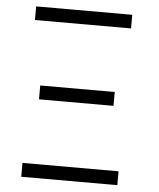

<svg xmlns="http://www.w3.org/2000/svg" viewBox="-53 -796 696 842"><g transform="rotate(5 295.0 -375.0)"><path d="M72 -690V-750H495V-690ZM120 -345V-406H448V-345ZM72 0V-61H495V0Z"/></g></svg>

Font: Orkney Light
Style: Regular
Weight: 300
Designer: Samuel Oakes and Alfredo Marco Pradil
Foundry: Alfredo Marco Pradil
Version: 1.0; ttfautohint (v1.5)